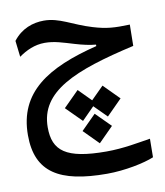

<svg xmlns="http://www.w3.org/2000/svg" viewBox="-83 -491 751 872"><g transform="rotate(-10 293.0 -55.5)"><path d="M340.8 312C423.3 312 514.6 293 558.6 274.4L559.6 189C504.9 197.3 435.1 211.9 355.5 211.9C168.5 211.9 111.3 166 111.3 58.1C111.3 -107.9 278.3 -175.8 558.1 -239.3L559.6 -337.4C489.3 -335 452.6 -336.9 391.1 -355.5C301.3 -382.3 250 -422.9 177.7 -422.9C127 -422.9 73.7 -404.8 35.2 -354.5L43.9 -279.8C78.1 -304.2 118.2 -322.8 164.1 -322.8C209 -322.8 246.1 -309.6 297.4 -294.4C333.5 -283.7 363.8 -276.9 392.6 -274.4V-267.6C161.1 -210 16.6 -121.1 16.6 77.6C16.6 248.5 121.1 312 340.8 312ZM389.2 -85.9 331.5 -28.3 274.4 -85.9 203.1 -14.6 274.4 56.6 331.5 -1 389.2 56.6 460 -14.6ZM332 33.7 264.2 101.6 332 169.9 399.9 101.6Z"/></g></svg>

Font: Cascadia Code PL
Style: Regular
Weight: 400
Monospace: yes
Designer: Aaron Bell
Foundry: Saja Typeworks
Version: Version 2404.023